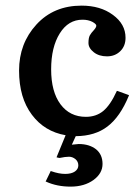

<svg xmlns="http://www.w3.org/2000/svg" viewBox="-20 -470 486 693"><path d="M445.8 -126.5 445.3 -125.5 444.8 -124Q413.6 -48.3 368.2 -13.7Q323.2 21 253.4 21.5L239.3 52.2Q259.8 49.8 264.2 49.8Q302.2 49.8 326.7 68.8Q350.1 87.9 350.1 121.8Q350.1 155.8 317.4 179.7Q284.2 203.6 234.9 203.6Q186 203.6 147 186L146 185.1L144.5 184.6L145 183.6L146 182.6L162.1 149.4V148.4L162.6 147.5L164.1 147.9H165Q192.9 157.7 215.3 157.7Q237.8 157.7 250.5 148.9Q262.7 140.1 262.7 127Q262.7 113.3 252.4 104.5Q241.7 95.7 229 95.7Q215.8 95.7 195.3 100.1H194.8H194.3L187 98.6L185.5 98.1H184.1L184.6 96.7L185.1 95.2L216.8 18.1Q140.6 4.9 95.2 -55.7Q48.8 -117.2 48.8 -215.3Q48.8 -313 111.3 -381.3Q173.8 -449.7 274.4 -449.7Q342.3 -449.7 387.2 -416.5Q433.1 -383.3 433.1 -333.5Q433.1 -303.7 414.1 -285.2Q395 -266.6 366.2 -266.6Q337.4 -266.6 318.8 -281.2Q299.3 -296.4 299.3 -314.9Q299.3 -333 304.2 -342.3Q309.1 -351.1 318.8 -361.3Q327.6 -371.1 327.6 -377.4Q327.6 -383.3 313.5 -391.1Q298.3 -398.9 277.8 -398.9Q226.6 -398.9 195.8 -349.6Q164.6 -299.8 164.6 -219.7Q164.6 -139.2 198.2 -93.8Q231.9 -48.3 290 -48.3Q326.7 -48.3 352.5 -69.3Q378.4 -90.8 400.9 -140.1L401.4 -141.1L401.9 -142.1L403.3 -141.6H404.3L443.4 -127.4L444.3 -127Z"/></svg>

Font: RIT Rachana
Style: Bold
Weight: 700
Designer: Hussain KH
Version: 1.5.2